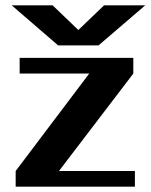

<svg xmlns="http://www.w3.org/2000/svg" viewBox="-20 -703 568 723"><path d="M351 -532H199L24 -683H178L275 -590L372 -683H527ZM488 -59V0H39V-59L316 -426H54V-485H482V-426L202 -59Z"/></svg>

Font: Sarpanch
Style: Bold
Weight: 700
Designer: Manushi Parikh (Devanagari and Latin), Jyotish Sonowal (Devanagari)
Foundry: Indian Type Foundry
Version: Version 2.004;PS 1.0;hotconv 1.0.78;makeotf.lib2.5.61930; tt